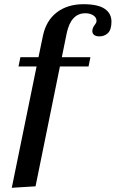

<svg xmlns="http://www.w3.org/2000/svg" viewBox="-20 -742 550 913"><path d="M510 -639Q510 -601 493.5 -585Q477 -569 453 -569Q437 -569 428 -575.5Q419 -582 419 -595Q419 -608 430 -623Q439 -634 439 -643Q439 -659 423.5 -669Q408 -679 386 -679Q317 -679 297 -583L274 -470H410L401 -426H265L149 144L36 151L154 -426H68L77 -470H163L184 -571Q199 -644 250 -683Q301 -722 377 -722Q446 -722 478 -700Q510 -678 510 -639Z"/></svg>

Font: Taviraj Medium
Style: Italic
Weight: 500
Italic angle: -12°
Designer: Katatrad Team
Foundry: CadsonDemak
Version: Version 1.001